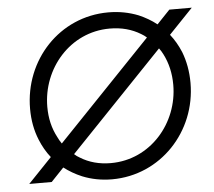

<svg xmlns="http://www.w3.org/2000/svg" viewBox="-54 -816 988 886"><g transform="rotate(-5 440.5 -372.5)"><path d="M151 0 210 -62C235 -43 262 -27 293 -14C335 3 381 12 430 12C655 12 829 -174 829 -400C829 -453 820 -501 803 -545C790 -576 774 -604 754 -629L865 -745H761L701 -682C676 -702 648 -718 618 -731C575 -748 529 -757 479 -757C253 -757 81 -571 81 -345C81 -292 90 -244 108 -200C121 -168 137 -140 157 -115L47 0ZM213 -173C206 -183 200 -193 195 -204C172 -247 161 -294 161 -347C161 -524 295 -682 479 -682C534 -682 581 -669 622 -644C631 -639 639 -633 647 -626ZM431 -63C377 -63 330 -76 290 -101C281 -106 272 -112 265 -119L698 -571C705 -562 711 -552 716 -542C738 -499 749 -451 749 -398C749 -221 615 -63 431 -63Z"/></g></svg>

Font: Plus Jakarta Sans
Style: Italic
Weight: 400
Italic angle: -8°
Designer: Gumpita Rahayu
Foundry: Tokotype
Version: Version 2.071;gftools[0.9.30]